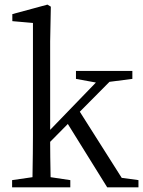

<svg xmlns="http://www.w3.org/2000/svg" viewBox="-20 -808 618 828"><path d="M32.2 0V-31.2L120.1 -43.9Q122.1 -159.2 122.1 -222.7V-709L33.2 -716.8V-747.1L184.6 -788.1L199.2 -779.3L196.3 -628.9V-248L393.6 -452.1L307.6 -467.8V-502H550.8V-467.8L452.1 -455.1L324.2 -326.2L504.9 -41L577.1 -31.2V0H442.4L272.5 -273.4L196.3 -196.3Q196.3 -141.6 198.2 -43.9L283.2 -31.2V0Z"/></svg>

Font: Bpmf GenRyu Min R
Style: R
Weight: 400
Foundry: But Ko
Version: Version 1.320